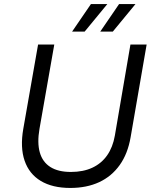

<svg xmlns="http://www.w3.org/2000/svg" viewBox="-20 -920 758 948"><path d="M95 -284 168 -700H248L175 -284Q163 -215 176.5 -167.5Q190 -120 228.5 -95.5Q267 -71 330 -71Q391 -71 436 -92Q481 -113 509 -153Q537 -193 547 -250L624 -700H704L625 -243Q611 -161 571 -105Q531 -49 469.5 -20.5Q408 8 327 8Q239 8 181.5 -26.5Q124 -61 101.5 -126.5Q79 -192 95 -284ZM336 -764 429 -900H510L398 -764ZM475 -764 568 -900H649L537 -764Z"/></svg>

Font: Fixel Italic Variable 20240409 Display Thin
Style: Italic
Weight: 100
Italic angle: -10°
Designer: AlfaBravo + MacPaw
Foundry: Kyrylo Tkachov, Marchela Mozhyna, Serhii Makarenko, Maria Weinstein, Zakhar Kryvoshyya
Version: Version 1.211;Glyphs 3.2 (3225)